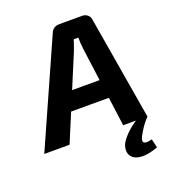

<svg xmlns="http://www.w3.org/2000/svg" viewBox="-198 -806 1006 1134"><g transform="rotate(-20 305.0 -239.0)"><path d="M451 -690Q470 -690 484 -678Q498 -666 500 -647L609 0H457L389 -509Q387 -526 386 -543Q385 -560 385 -577H356Q351 -562 345.5 -544.5Q340 -527 333 -510L120 0H-39L252 -653Q259 -672 273.5 -681Q288 -690 307 -690ZM504 -298 490 -181H134L148 -298ZM546 -6 610 0Q588 22 569.5 49Q551 76 537 104Q525 130 538 138Q551 146 587 136L600 191Q543 212 504.5 211.5Q466 211 445.5 195.5Q425 180 422 155Q419 130 432 103Q445 80 472 52.5Q499 25 546 -6Z"/></g></svg>

Font: Exo 2
Style: Bold Italic
Weight: 700
Italic angle: -8°
Designer: Natanael Gama
Foundry: Natanael Gama
Version: Version 2.010